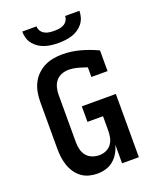

<svg xmlns="http://www.w3.org/2000/svg" viewBox="-172 -1054 944 1161"><g transform="rotate(-20 300.0 -473.5)"><path d="M251 8Q224 8 197.5 1Q171 -6 149.5 -22Q128 -38 112.5 -61Q97 -84 88.5 -109.5Q80 -135 76.5 -161.5Q73 -188 73 -215V-520Q73 -549 78.5 -579Q84 -609 97 -635.5Q110 -662 131.5 -683.5Q153 -705 179.5 -718.5Q206 -732 236 -737.5Q266 -743 295 -743Q353 -743 410 -727.5Q467 -712 519 -687V-554H415V-616Q387 -626 357.5 -634Q328 -642 298 -642Q275 -642 253 -633Q231 -624 217 -606Q203 -588 197.5 -565.5Q192 -543 192 -520V-215Q192 -192 197.5 -169Q203 -146 217.5 -128Q232 -110 254 -101.5Q276 -93 299 -93Q322 -93 343 -102Q364 -111 377.5 -129.5Q391 -148 395.5 -170.5Q400 -193 400 -215V-307H300V-407H519V0H411V-120Q404 -93 390 -68.5Q376 -44 354.5 -26Q333 -8 306 0Q279 8 251 8ZM300 -815Q278 -815 256.5 -817.5Q235 -820 214 -826.5Q193 -833 174.5 -845Q156 -857 142.5 -874Q129 -891 122.5 -912Q116 -933 116 -955H208Q208 -939 216.5 -925.5Q225 -912 239 -904.5Q253 -897 268.5 -895Q284 -893 300 -893Q316 -893 331.5 -895Q347 -897 361 -904.5Q375 -912 383.5 -925.5Q392 -939 392 -955H484Q484 -933 477.5 -912Q471 -891 457.5 -874Q444 -857 425.5 -845Q407 -833 386 -826.5Q365 -820 343.5 -817.5Q322 -815 300 -815Z"/></g></svg>

Font: Iosevka Book
Style: Bold
Weight: 700
Designer: Belleve Invis
Foundry: Belleve Invis
Version: Version 28.0.7; ttfautohint (v1.8.3)